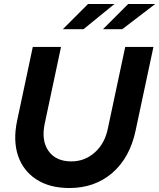

<svg xmlns="http://www.w3.org/2000/svg" viewBox="-20 -936 801 966"><path d="M329 10Q230 10 163.5 -33Q97 -76 71 -152Q45 -228 66 -328L145 -700H287L205 -314Q187 -229 224 -176.5Q261 -124 339 -124Q407 -124 457.5 -169.5Q508 -215 523 -291L610 -700H752L662 -278Q633 -142 545 -66Q457 10 329 10ZM423 -916H556L400 -789H296ZM625 -916H761L595 -789H498Z"/></svg>

Font: Red Hat Display
Style: Bold Italic
Weight: 700
Italic angle: -12°
Designer: Pentagram, MCKL
Foundry: Pentagram, MCKL
Version: Version 1.023; ttfautohint (v1.8.3)